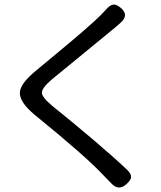

<svg xmlns="http://www.w3.org/2000/svg" viewBox="-20 -795 713 850"><path d="M472 16Q449 -7 438 -19Q361 -102 132 -288Q65 -344 68 -387Q71 -426 139 -482Q160 -500 215 -545Q377 -679 424 -726Q427 -729 435 -737.5Q443 -746 447 -750Q465 -772 480.5 -774.5Q496 -777 516 -759Q536 -741 533 -724Q531 -708 508 -689Q496 -679 487 -671Q450 -640 336 -547Q242 -470 209 -443Q165 -405 165.5 -384.5Q166 -364 213 -325Q293 -261 391 -178Q491 -93 545 -41Q562 -24 560 -10Q559 3 540 20Q505 52 472 16Z"/></svg>

Font: GenSenRounded JP R
Style: Regular
Weight: 400
Version: Version 1.501;PS 1;hotconv 16.6.51;makeotf.lib2.5.65220